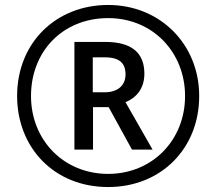

<svg xmlns="http://www.w3.org/2000/svg" viewBox="-20 -744 871 774"><path d="M416 10C628 10 783 -144 783 -357C783 -567 624 -724 416 -724C206 -724 49 -572 49 -357C49 -149 198 10 416 10ZM416 -43C237 -43 105 -179 105 -357C105 -537 233 -671 416 -671C596 -671 726 -533 726 -357C726 -177 592 -43 416 -43ZM280 -141H355V-312H418L512 -141H595L486 -332C529 -350 562 -386 562 -447C562 -532 510 -575 404 -575H280ZM402 -372H354V-513H401C459 -513 486 -492 486 -444C486 -399 454 -372 402 -372Z"/></svg>

Font: Noto Sans Georgian SemiCondensed
Style: Regular
Weight: 400
Width: 4
Designer: Monotype Design Team, Akaki Razmadze
Foundry: Google LLC
Version: Version 2.005